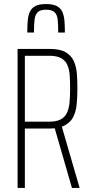

<svg xmlns="http://www.w3.org/2000/svg" viewBox="-20 -930 454 950"><path d="M67 0V-688H226Q277 -688 305 -671.5Q333 -655 345.5 -627Q358 -599 360.5 -564Q363 -529 363 -491Q363 -448 359 -410Q355 -372 338.5 -344.5Q322 -317 286 -303L374 0H336L248 -305L266 -297Q260 -296 248 -295Q236 -294 225 -294H103V0ZM103 -328H224Q259 -328 280 -339Q301 -350 311 -371Q321 -392 324 -422.5Q327 -453 327 -491Q327 -526 325 -556Q323 -586 313.5 -608Q304 -630 283 -642Q262 -654 225 -654H103ZM208 -910Q243 -910 262 -899.5Q281 -889 289 -870Q297 -851 299 -825.5Q301 -800 301 -769H268Q268 -807 265.5 -832Q263 -857 250 -869.5Q237 -882 208 -882Q179 -882 166.5 -869.5Q154 -857 151 -832.5Q148 -808 148 -769H115Q115 -800 117 -825.5Q119 -851 127 -870Q135 -889 154 -899.5Q173 -910 208 -910Z"/></svg>

Font: Saira ExtraCondensed Thin
Style: Regular
Weight: 250
Width: 2
Designer: Hector Gatti with collaboration of the Omnibus-Type team
Foundry: Omnibus-Type
Version: Version 1.101